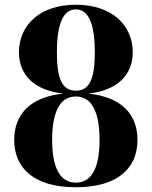

<svg xmlns="http://www.w3.org/2000/svg" viewBox="-20 -780 640 810"><path d="M40 -190C40 -70 124 10 300 10C476 10 560 -70 560 -190C560 -297 493 -371 353 -385C475 -399 540 -463 540 -560C540 -670 456 -760 300 -760C144 -760 60 -670 60 -560C60 -463 125 -399 247 -385C107 -371 40 -297 40 -190ZM220 -560C220 -664 240.5 -740.5 300 -740.5C359.5 -740.5 380 -664 380 -560C380 -451 359.5 -397.5 300 -397.5C240.5 -397.5 220 -451 220 -560ZM200 -190C200 -294 226 -373 300 -373C374 -373 400 -294 400 -190C400 -86 374 -9.5 300 -9.5C226 -9.5 200 -86 200 -190Z"/></svg>

Font: Bodoni* 11pt
Style: Bold
Weight: 700
Version: Version 2.3